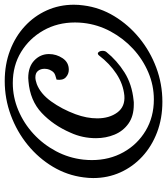

<svg xmlns="http://www.w3.org/2000/svg" viewBox="34 -760 724 833"><g transform="rotate(-90 396.5 -343.0)"><path d="M372 -1Q300 -1 239.5 -24Q179 -47 134.5 -88Q90 -129 65.5 -183.5Q41 -238 41 -301Q41 -322 44 -343Q53 -414 90 -476Q127 -538 184.5 -585Q242 -632 313.5 -658.5Q385 -685 462 -685Q534 -685 594.5 -662Q655 -639 699.5 -598Q744 -557 768.5 -502.5Q793 -448 793 -385Q793 -364 790 -343Q781 -272 743.5 -210Q706 -148 648.5 -101Q591 -54 520 -27.5Q449 -1 372 -1ZM382 -38Q443 -38 499.5 -62Q556 -86 601.5 -128Q647 -170 677 -225.5Q707 -281 714 -344Q715 -353 715.5 -362Q716 -371 716 -380Q716 -456 681.5 -517Q647 -578 588 -614Q529 -650 453 -650Q392 -650 335 -626Q278 -602 232.5 -560Q187 -518 157.5 -462.5Q128 -407 121 -344Q120 -334 119.5 -325Q119 -316 119 -307Q119 -231 153 -170Q187 -109 246.5 -73.5Q306 -38 382 -38ZM379 -126Q375 -125 370 -125Q365 -125 360 -125Q310 -125 277.5 -148Q245 -171 229.5 -208.5Q214 -246 214 -289Q214 -348 238 -400Q270 -474 323.5 -524.5Q377 -575 461 -582Q465 -582 468.5 -582.5Q472 -583 475 -583Q524 -583 551.5 -556.5Q579 -530 579 -493Q579 -461 561 -434Q543 -407 511 -407Q492 -407 478 -420Q464 -433 468 -460Q475 -462 487.5 -466Q500 -470 507 -483Q512 -491 513.5 -498.5Q515 -506 515 -513Q515 -529 506 -540.5Q497 -552 478 -552Q466 -552 449 -546Q407 -530 373.5 -483.5Q340 -437 318 -378Q300 -329 300 -284Q300 -231 325.5 -196.5Q351 -162 399 -166Q449 -171 493.5 -200.5Q538 -230 573 -276Q577 -281 581 -281Q586 -281 589.5 -275Q593 -269 593 -261Q593 -250 588 -244Q551 -198 499.5 -165.5Q448 -133 379 -126Z"/></g></svg>

Font: Playball
Style: Regular
Weight: 400
Designer: Robert E. Leuschke
Foundry: Robert E. Leuschke
Version: Version 1.010